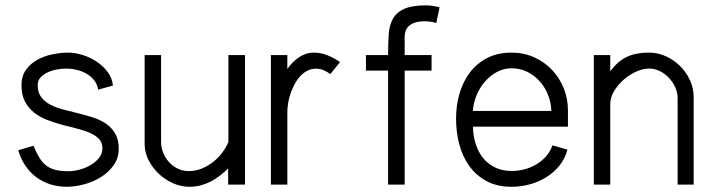

<svg xmlns="http://www.w3.org/2000/svg" viewBox="-20 -696 2685 724"><path d="M350.1 -357.9Q346.7 -378.9 334.5 -394Q322.3 -409.2 305.2 -418.7Q288.1 -428.2 268.3 -432.9Q248.5 -437.5 230 -437.5Q216.3 -437.5 197.8 -434.6Q179.2 -431.6 162.4 -424.3Q145.5 -417 133.8 -405Q122.1 -393.1 122.1 -375Q122.1 -347.2 135.3 -329.8Q148.4 -312.5 169.9 -301.3Q191.4 -290 218.8 -283Q246.1 -275.9 274.9 -268.8Q303.7 -261.7 331.1 -252.9Q358.4 -244.1 379.9 -229.5Q401.4 -214.8 414.6 -192.1Q427.7 -169.4 427.7 -134.8Q427.7 -99.6 408.4 -72.8Q389.2 -45.9 359.9 -27.8Q330.6 -9.8 296.4 -0.7Q262.2 8.3 231.9 8.3Q198.2 8.3 168.9 -1.2Q139.6 -10.7 116.2 -28.3Q92.8 -45.9 75.4 -71.5Q58.1 -97.2 48.8 -129.4L106 -146.5Q117.2 -120.1 128.2 -101.8Q139.2 -83.5 154.1 -72Q168.9 -60.5 189.2 -55.4Q209.5 -50.3 238.8 -50.3Q256.3 -50.3 278.6 -55.9Q300.8 -61.5 320.1 -72.5Q339.4 -83.5 352.8 -99.6Q366.2 -115.7 366.2 -136.7Q366.2 -158.7 353 -172.4Q339.8 -186 318.4 -195.3Q296.9 -204.6 269.5 -211.2Q242.2 -217.8 213.6 -225.6Q185.1 -233.4 157.7 -243.9Q130.4 -254.4 108.9 -271.2Q87.4 -288.1 74.2 -313Q61 -337.9 61 -375Q61 -409.2 77.9 -432.6Q94.7 -456.1 120.8 -470.5Q147 -484.9 178 -491.2Q209 -497.6 236.8 -497.6Q262.2 -497.6 291 -488.8Q319.8 -480 344.5 -463.6Q369.1 -447.3 386.2 -424.3Q403.3 -401.4 405.8 -373.5Z M903.8 0H840.3V-60.5Q824.2 -45.4 807.9 -32.7Q791.5 -20 773.7 -11Q755.9 -2 736.1 3.2Q716.3 8.3 693.4 8.3Q662.6 8.3 632.3 -5.1Q602.1 -18.6 578.4 -41Q554.7 -63.5 540 -92.5Q525.4 -121.6 525.4 -152.8V-488.3H587.4V-160.6Q587.4 -139.6 595.5 -119.9Q603.5 -100.1 617.4 -84.7Q631.3 -69.3 650.4 -60.1Q669.4 -50.8 691.9 -50.8Q716.3 -50.8 739.3 -59.8Q762.2 -68.8 781.7 -83.7Q801.3 -98.6 816.7 -118.7Q832 -138.7 841.3 -160.6V-488.3H903.8Z M1225.6 -416.5Q1214.4 -425.3 1200.4 -431.2Q1186.5 -437 1171.9 -437Q1153.8 -437 1138.7 -429.2Q1123.5 -421.4 1111.6 -408.2Q1099.6 -395 1090.6 -377.9Q1081.5 -360.8 1075.4 -342.8Q1069.3 -324.7 1066.4 -306.6Q1063.5 -288.6 1063.5 -273.4V0H1001.5V-488.3H1063.5V-436Q1072.3 -448.7 1083 -459.7Q1093.8 -470.7 1106.2 -479.2Q1118.7 -487.8 1133.1 -492.7Q1147.5 -497.6 1163.6 -497.6Q1189.9 -497.6 1214.8 -487.5Q1239.7 -477.5 1262.2 -461.9Z M1625 -608.9Q1614.3 -612.8 1603.5 -614.3Q1592.8 -615.7 1582 -615.7Q1559.6 -615.7 1544.9 -610.8Q1530.3 -606 1521.5 -597.7Q1512.7 -589.4 1509.3 -578.9Q1505.9 -568.4 1505.9 -556.6V-488.3H1607.4V-429.7H1505.9V0H1443.4V-429.7H1359.9V-488.3H1443.4Q1443.4 -532.2 1445.8 -566.9Q1448.2 -601.6 1461.9 -625.7Q1475.6 -649.9 1504.6 -662.8Q1533.7 -675.8 1586.9 -675.8Q1598.6 -675.8 1611.6 -673.8Q1624.5 -671.9 1637.7 -668.5Z M2119.6 -131.8Q2110.8 -97.7 2089.6 -71.5Q2068.4 -45.4 2039.6 -27.6Q2010.7 -9.8 1977.1 -0.7Q1943.4 8.3 1909.2 8.3Q1854 8.3 1814.5 -13.2Q1774.9 -34.7 1749.3 -70.6Q1723.6 -106.4 1711.7 -152.6Q1699.7 -198.7 1699.7 -248.5Q1699.7 -297.9 1712.6 -342.8Q1725.6 -387.7 1751.5 -422.1Q1777.3 -456.5 1816.7 -477.1Q1856 -497.6 1909.2 -497.6Q1955.1 -497.6 1993.9 -480.2Q2032.7 -462.9 2061 -433.1Q2089.4 -403.3 2105.5 -363.8Q2121.6 -324.2 2121.6 -279.8V-218.3H1763.2Q1764.2 -184.1 1773.7 -153.6Q1783.2 -123 1801.5 -100.3Q1819.8 -77.6 1846.9 -64.5Q1874 -51.3 1909.7 -51.3Q1934.1 -51.3 1958 -57.6Q1981.9 -64 2002.4 -76.2Q2022.9 -88.4 2039.1 -106.4Q2055.2 -124.5 2063 -147.9ZM2059.1 -277.8Q2058.1 -308.6 2046.9 -337.4Q2035.6 -366.2 2015.9 -388.7Q1996.1 -411.1 1969 -424.8Q1941.9 -438.5 1909.2 -438.5Q1878.4 -438.5 1852.3 -423.8Q1826.2 -409.2 1806.9 -386.2Q1787.6 -363.3 1776.1 -334.5Q1764.6 -305.7 1763.2 -277.8Z M2281.2 -488.3V-427.2Q2295.9 -446.8 2311.3 -460.2Q2326.7 -473.6 2344.5 -481.9Q2362.3 -490.2 2382.8 -493.9Q2403.3 -497.6 2427.7 -497.6Q2460.4 -497.6 2490.7 -483.9Q2521 -470.2 2544.4 -447Q2567.9 -423.8 2581.8 -393.6Q2595.7 -363.3 2595.7 -330.1V0H2535.2V-326.7Q2535.2 -347.2 2526.1 -366.9Q2517.1 -386.7 2502.2 -402.6Q2487.3 -418.5 2467.8 -428Q2448.2 -437.5 2427.7 -437.5Q2404.8 -437.5 2379.2 -426Q2353.5 -414.6 2331.8 -395.5Q2310.1 -376.5 2295.7 -352.5Q2281.2 -328.6 2281.2 -303.7V0H2219.2V-488.3Z"/></svg>

Font: SengBuhan
Style: Regular
Weight: 400
Designer: John M. Durdin
Foundry: Lao Script for Windows
Version: Version 1.400